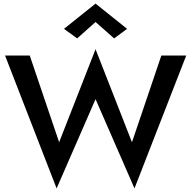

<svg xmlns="http://www.w3.org/2000/svg" viewBox="-20 -1008 1060 1065"><path d="M510 -886 408 -795 335 -848 510 -988 685 -848 613 -795ZM712 -219 875 -700H1013L726 37L510 -458L294 37L8 -700H145L308 -219L510 -735Z"/></svg>

Font: Jost* Medium
Style: Regular
Weight: 500
Version: Version 3.7